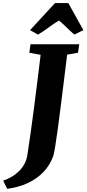

<svg xmlns="http://www.w3.org/2000/svg" viewBox="-111 -1022 546 1210"><path d="M-65.5 168 -91 116.5Q-44.5 100 -12.5 75.2Q19.5 50.5 37.8 20.2Q56 -10 61 -42Q72 -113 83 -191Q94 -269 104.5 -350.8Q115 -432.5 125.2 -514.8Q135.5 -597 145 -676.5L74 -689.5L81 -743H388.5L380.5 -689.5L312 -677.5Q302 -595 291.5 -510Q281 -425 271 -346.2Q261 -267.5 252.2 -202.8Q243.5 -138 236.2 -94.5Q229 -51 224 -37Q204 18.5 163.5 61.2Q123 104 65 131.2Q7 158.5 -65.5 168ZM78.5 -832 235.5 -1002.5H319.5L414.5 -832L357.5 -804Q332 -826 309.2 -848.5Q286.5 -871 261 -893Q224.5 -871 195 -848.5Q165.5 -826 128.5 -804Z"/></svg>

Font: Merriweather Light 18pt Black
Style: Italic
Weight: 900
Italic angle: -7.8°
Version: Version 2.101